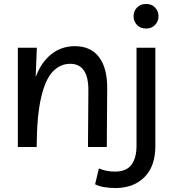

<svg xmlns="http://www.w3.org/2000/svg" viewBox="-20 -742 875 969"><path d="M70 0V-501H166L160 -353Q188 -428 239 -468.5Q290 -509 358 -509Q438 -509 480 -453.5Q522 -398 521 -294L519 0H424L426 -285Q427 -420 334 -420Q285 -420 247.5 -382Q210 -344 188 -252Q166 -160 165 0ZM563 207Q534 207 506.5 202.5Q479 198 460 188L479 108Q516 124 560 124Q618 124 643.5 89.5Q669 55 669 -7V-501H764V-4Q764 97 709 152Q654 207 563 207ZM717 -598Q688 -598 671 -616.5Q654 -635 654 -660Q654 -685 671 -703.5Q688 -722 717 -722Q746 -722 763 -703.5Q780 -685 780 -660Q780 -635 763 -616.5Q746 -598 717 -598Z"/></svg>

Font: Livvic Medium
Style: Regular
Weight: 500
Designer: Jacques Le Bailly, Baron von Fonthausen
Version: Version 1.001; ttfautohint (v1.8.2)